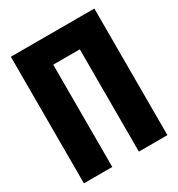

<svg xmlns="http://www.w3.org/2000/svg" viewBox="-170 -826 871 938"><g transform="rotate(-30 265.0 -357.0)"><path d="M30 0V-714H501V0H340V-577H190V0Z"/></g></svg>

Font: Noto Sans Mono Condensed Black
Style: Regular
Weight: 900
Width: 3
Designer: Monotype Design Team
Foundry: Monotype Imaging Inc.
Version: Version 2.014